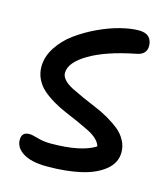

<svg xmlns="http://www.w3.org/2000/svg" viewBox="-108 -840 777 889"><g transform="rotate(15 280.5 -395.5)"><path d="M198.2 -36.1Q125 -36.1 85.4 -60.5Q45.9 -85 45.9 -123Q45.9 -160.2 83 -160.2Q96.2 -160.2 125.2 -151.6Q154.3 -143.1 187 -143.1Q333.5 -143.1 400.9 -186Q396.5 -203.6 379.2 -219.7Q361.8 -235.8 336.9 -248Q312 -260.3 281 -274.2Q250 -288.1 219 -301Q188 -314 158.2 -331.5Q128.4 -349.1 105.7 -368.7Q83 -388.2 69.1 -416Q55.2 -443.8 55.2 -476.1Q55.2 -523.9 84.2 -568.8Q113.3 -613.8 158.2 -646.5Q203.1 -679.2 256.6 -704.3Q310.1 -729.5 360.4 -742.2Q410.6 -754.9 448.2 -754.9Q481.4 -754.9 496.8 -739Q512.2 -723.1 512.2 -696.8Q512.2 -655.3 463.9 -647Q326.7 -620.1 247.3 -573.5Q168 -526.9 168 -476.1Q168 -459 182.9 -443.1Q197.8 -427.2 222.4 -414.8Q247.1 -402.3 278.3 -388.2Q309.6 -374 342 -360.8Q374.5 -347.7 405.8 -329.8Q437 -312 461.7 -292.5Q486.3 -272.9 501.2 -245.8Q516.1 -218.8 516.1 -188Q516.1 -138.2 473.9 -103.3Q431.6 -68.4 361.3 -52.2Q291 -36.1 198.2 -36.1Z"/></g></svg>

Font: Shantell Sans Bouncy
Style: Regular
Weight: 500
Designer: Stephen Nixon, Anya Danilova, Shantell Martin
Foundry: Arrow Type
Version: Version 1.006;[9816181b4]